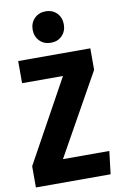

<svg xmlns="http://www.w3.org/2000/svg" viewBox="-101 -988 652 1043"><g transform="rotate(-10 225.0 -466.5)"><path d="M227.1 -933.1Q265.6 -933.1 289.3 -908.4Q313 -883.8 313 -846.2Q313 -809.1 289.1 -784.4Q265.1 -759.8 227.1 -759.8Q189.5 -759.8 165.3 -784.4Q141.1 -809.1 141.1 -846.2Q141.1 -883.8 165.3 -908.4Q189.5 -933.1 227.1 -933.1ZM432.1 -692.9V-574.2L181.2 -126H437L421.9 0H9.8V-117.2L259.8 -570.8H34.2V-692.9Z"/></g></svg>

Font: Fira Sans Compressed
Style: Bold
Weight: 700
Width: 1
Designer: Carrois Corporate & Edenspiekermann AG
Foundry: Carrois Corporate GbR & Edenspiekermann AG
Version: Version 4.203;PS 004.203;hotconv 1.0.88;makeotf.lib2.5.64775